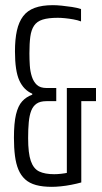

<svg xmlns="http://www.w3.org/2000/svg" viewBox="-20 -716 395 744"><path d="M181 8Q145 8 119.5 1Q94 -6 77.5 -21Q61 -36 51.5 -58.5Q42 -81 38 -112Q34 -143 34 -182Q34 -239 42 -272.5Q50 -306 66 -323.5Q82 -341 105 -349V-353Q72 -367 55 -404Q38 -441 38 -517Q38 -564 45.5 -597.5Q53 -631 69.5 -653Q86 -675 114.5 -685.5Q143 -696 185 -696Q200 -696 219.5 -694Q239 -692 259 -689Q279 -686 294 -681V-633Q281 -638 264 -641Q247 -644 231.5 -645.5Q216 -647 204 -647Q167 -647 145 -640Q123 -633 112 -616.5Q101 -600 97.5 -574Q94 -548 94 -509Q94 -486 95.5 -462.5Q97 -439 103.5 -419Q110 -399 123 -387Q136 -375 160 -375H198V-324H160Q136 -324 122 -314.5Q108 -305 101 -287Q94 -269 91.5 -242.5Q89 -216 89 -181Q89 -122 99.5 -92Q110 -62 132 -51.5Q154 -41 190 -41Q202 -41 216 -42.5Q230 -44 244.5 -47Q259 -50 273 -54L239 -16V-375H352V-324H295V-9Q277 -4 256.5 0Q236 4 216 6Q196 8 181 8Z"/></svg>

Font: Saira UltraCondensed
Style: Regular
Weight: 400
Width: 1
Designer: Hector Gatti with collaboration of the Omnibus-Type team
Foundry: Omnibus-Type
Version: Version 1.101